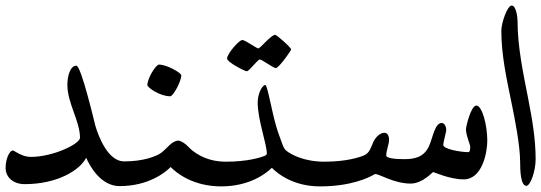

<svg xmlns="http://www.w3.org/2000/svg" viewBox="-20 -662 1929 684"><path d="M0 -64C0 -93.2 12.3 -126 27 -126C29.2 -126 58.7 -103 89 -103C170.5 -103 265 -150 265 -171C265 -230.5 220 -294.3 220 -360C220 -392.3 230.7 -428 252 -428C269.4 -428 317.1 -222.8 320 -213C331.2 -175.2 364.9 -87 422 -87C427 -87 427 -87 419 -43C411 1 411 1 406 1C339.4 1 300.1 -69.7 287 -100C265.1 -56.1 184.7 -6 68 -6C27.5 -6 0 -30 0 -64Z M505 -359C505 -383.2 535.4 -431.9 546.4 -431.9C574.1 -431.9 625.9 -402.6 625.9 -393.5C625.9 -372.5 596.9 -319 586.6 -319C548.7 -319 505 -350.6 505 -359Z M616 -161C623.8 -161 640.6 -150.4 650 -140C664.7 -123.8 709 -86 784 -86C789 -86 789 -86 781 -42C773 2 773 2 768 2C667.2 2 607.8 -46.3 588 -67C568 -46.6 507.9 1 406 1C401 1 401 1 409 -43C417 -87 417 -87 422 -87C492 -87 533.2 -105.2 547 -113C561.7 -121.3 572.5 -134.7 585 -146C593.9 -154 604.1 -161 616 -161Z M789 -453.4C789 -470.6 831.6 -519.5 843.2 -519.5C853.7 -519.5 893.9 -489.6 900.1 -489.6C907.8 -489.6 944.8 -537.9 960.7 -537.9C965.5 -537.9 1017.1 -493 1017.1 -485.7C1017.1 -481.6 973.4 -419.5 962.6 -419.5C953.6 -419.5 913.2 -450.1 905.4 -450.1C897.8 -450.1 868 -408.1 858.9 -408.1C852.1 -408.1 789 -440.6 789 -453.4Z M963.3 -214.2C969.3 -193.2 977.2 -172.9 984.5 -152.3C988.2 -141.9 992.1 -131.1 1000.8 -124.4C1015.7 -112.9 1060.3 -86 1136 -86C1141 -86 1141 -86 1133 -42C1125 2 1125 2 1120 2C1023.9 2 967.3 -44.5 948.4 -64.4C947.9 -63.9 947.4 -63.3 946.9 -62.8C927.2 -43.4 868.2 2 768 2C763 2 763 2 771 -42C779 -86 779 -86 784 -86C862 -86 907.9 -100.7 923.2 -106.9C926.8 -108.4 930.6 -111.9 930.6 -114.1C930.6 -150.2 898 -234.5 898 -296.9C898 -326.2 913.1 -359.1 925.5 -359.1C932.4 -359.1 947.9 -267.7 963.3 -214.2Z M1309 -154C1317 -172.2 1332.7 -189 1350 -189C1360.3 -189 1366 -177.6 1366 -165C1366 -145.6 1356 -127.4 1356 -108C1356 -97.5 1392.2 -95 1420 -95C1457.2 -95 1491.1 -102 1509 -143C1522.9 -174.8 1529.2 -224 1554 -224C1563.8 -224 1572.1 -208.2 1569 -193C1567.9 -187.8 1559 -151.6 1559 -146C1559 -129.9 1624.6 -120 1648 -120C1656 -120 1655 -136.1 1655 -140C1655 -147.2 1640 -179.8 1640 -201C1640 -211.9 1658 -286 1677 -286C1697.2 -286 1716 -217.5 1716 -161C1716 -117.4 1697.4 -23 1632 -23C1581.5 -23 1526.6 -49 1523 -49C1520.8 -49 1485.3 -8 1443 -8C1384 -8 1332 -42 1317 -42C1316.7 -42 1314.8 -41.5 1314 -41C1292.7 -28.1 1228.6 2 1120 2C1115 2 1115 2 1123 -42C1131 -86 1131 -86 1136 -86C1215.5 -86 1262.4 -102.1 1278 -109C1296.9 -117.4 1302.3 -138.9 1309 -154Z M1855.2 0C1834.9 0 1833 -53.3 1833 -83.9C1833 -143.7 1813.7 -240.6 1801.6 -299.1C1784.4 -382.8 1766 -466.8 1766 -552.3C1766 -580.5 1787.3 -642.3 1802.9 -642.3C1819.4 -642.3 1823.7 -597.8 1823.7 -589C1823.7 -494.8 1843.8 -402.3 1861.8 -309.9C1875.6 -238.9 1888.2 -167.4 1888.2 -95.1C1888.2 -51.7 1869.4 0 1855.2 0Z"/></svg>

Font: DigitalKhatt Madina Quranic
Style: Regular
Weight: 400
Designer: Amine Anane
Version: Version 0.1